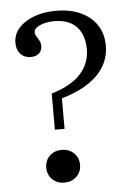

<svg xmlns="http://www.w3.org/2000/svg" viewBox="-49 -669 490 717"><g transform="rotate(-5 196.0 -310.0)"><path d="M145.2 -188.7V-324.2Q218.5 -346 254.4 -385.1Q290.3 -424.2 290.3 -478.2Q290.3 -512.9 277.8 -538.7Q265.3 -564.5 240.3 -578.6Q215.3 -592.7 179 -592.7Q147.6 -592.7 124.6 -582.7Q101.6 -572.6 101.6 -557.3Q101.6 -550 106.5 -542.3Q111.3 -534.7 116.5 -525.8Q121.8 -516.9 121.8 -504Q121.8 -487.1 110.5 -477Q99.2 -466.9 79.8 -466.9Q55.6 -466.9 41.1 -482.7Q26.6 -498.4 26.6 -524.2Q26.6 -555.6 47.6 -579.4Q68.5 -603.2 104.8 -616.9Q141.1 -630.6 187.1 -630.6Q241.1 -630.6 280.2 -612.5Q319.4 -594.4 340.7 -561.7Q362.1 -529 362.1 -484.7Q362.1 -421 315.7 -374.6Q269.4 -328.2 181.5 -303.2V-188.7ZM163.7 11.3Q136.3 11.3 118.5 -6Q100.8 -23.4 100.8 -50Q100.8 -76.6 118.5 -94Q136.3 -111.3 163.7 -111.3Q191.1 -111.3 209.3 -94Q227.4 -76.6 227.4 -50Q227.4 -23.4 209.3 -6Q191.1 11.3 163.7 11.3Z"/></g></svg>

Font: Playfair 9pt Light
Style: Regular
Weight: 300
Designer: Claus Eggers Sørensen
Foundry: Claus Eggers Sørensen
Version: Version 2.001;gftools[0.9.30]